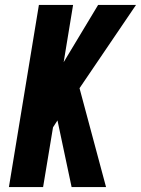

<svg xmlns="http://www.w3.org/2000/svg" viewBox="-20 -755 569 775"><path d="M408 0H269L212 -269L194 -241L154 0H16L137 -735H275L237 -504L376 -735H529L301 -399Z"/></svg>

Font: Iosevka Heavy Oblique
Style: Regular
Weight: 900
Italic angle: -9°
Monospace: yes
Designer: Belleve Invis
Foundry: Belleve Invis
Version: Version 32.5.0; ttfautohint (v1.8.4)